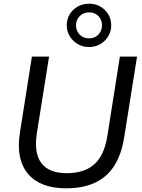

<svg xmlns="http://www.w3.org/2000/svg" viewBox="-20 -1012 770 1041"><path d="M337 9Q270 9 218.5 -10Q167 -29 133.5 -67.5Q100 -106 88 -164Q76 -222 89 -299L153 -705H246L180 -291Q163 -183 204 -128Q245 -73 342 -73Q437 -73 491 -121Q545 -169 562 -274L630 -705H723L654 -272Q640 -179 601.5 -116.5Q563 -54 497.5 -22.5Q432 9 337 9ZM463 -757Q429 -757 401.5 -773Q374 -789 358 -816Q342 -843 342 -875Q342 -908 358 -934.5Q374 -961 401.5 -976.5Q429 -992 463 -992Q497 -992 524 -976.5Q551 -961 567 -934.5Q583 -908 583 -875Q583 -842 567 -815.5Q551 -789 524 -773Q497 -757 463 -757ZM463 -804Q494 -804 513.5 -824.5Q533 -845 533 -875Q533 -905 513.5 -925Q494 -945 463 -945Q432 -945 412 -924.5Q392 -904 392 -875Q392 -845 412 -824.5Q432 -804 463 -804Z"/></svg>

Font: Nunito Sans 12pt ExtraLight 12pt Medium
Style: Italic
Weight: 500
Italic angle: -9°
Version: Version 3.101;gftools[0.9.27]